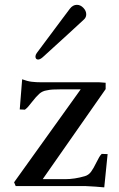

<svg xmlns="http://www.w3.org/2000/svg" viewBox="-20 -787 503 812"><path d="M255.4 -29.3Q295.9 -29.3 338.9 -42Q354.5 -46.4 365 -60.5Q375.5 -74.7 387.2 -99.1Q394.5 -113.8 399.4 -122.1Q404.3 -130.4 410.2 -136.2Q418.5 -136.2 422.9 -135.7L435.1 -135.3L420.9 5.4Q411.1 4.4 382.3 2.2Q353.5 0 343.3 0H46.4L39.6 -16.1L321.3 -409.2H238.8Q217.3 -409.2 203.6 -408.4Q189.9 -407.7 177.7 -404.8Q159.7 -402.3 146.2 -390.4Q132.8 -378.4 116.2 -356.9Q106.4 -344.2 99.6 -336.4Q92.8 -328.6 85.4 -323.2L63.5 -324.2L73.7 -451.7Q95.7 -443.4 114.3 -441.2Q132.8 -439 155.3 -439H399.9L426.8 -437V-410.2L160.6 -29.3ZM141.1 -535.2Q135.7 -535.2 132.8 -538.6Q129.9 -542 129.9 -547.9Q129.9 -554.7 135.3 -562.5Q164.1 -600.1 241.7 -705.1L275.4 -750Q288.1 -766.6 305.2 -766.6Q320.3 -766.6 332.5 -753.9Q344.7 -741.2 344.7 -726.6Q344.7 -712.9 334.5 -704.1Q304.2 -676.8 265.6 -640.6Q179.2 -561.5 160.6 -544.9Q149.4 -535.2 141.1 -535.2Z"/></svg>

Font: Radley
Style: Regular
Weight: 400
Designer: Vernon Adams
Foundry: Vernon Adams
Version: Version 1.003; ttfautohint (v1.6)